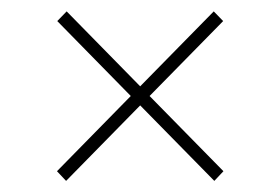

<svg xmlns="http://www.w3.org/2000/svg" viewBox="-20 -421 495 339"><path d="M210.9 -251.5 81.1 -383.8 97.7 -400.9 227.5 -268.6 357.4 -400.9 374 -383.8 244.1 -251.5 374.5 -118.7 358.4 -101.6 227.5 -234.9 96.7 -101.6 80.6 -118.7Z"/></svg>

Font: Vazirmatn FD Thin
Style: Regular
Weight: 100
Designer: Saber Rastikerdar
Foundry: Saber Rastikerdar
Version: Version 33.003